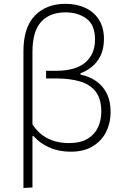

<svg xmlns="http://www.w3.org/2000/svg" viewBox="-20 -764 638 979"><path d="M99.5 194.5V-503Q99.5 -624.5 158 -684.5Q216.5 -744.5 314.5 -744.5Q370 -744.5 414.2 -724.2Q458.5 -704 484.2 -664Q510 -624 510 -565.5Q510 -514.5 492.5 -479.5Q475 -444.5 447.5 -422.8Q420 -401 390.5 -390.5V-383.5Q411 -380 437 -369Q463 -358 487.5 -336.5Q512 -315 528 -279.5Q544 -244 544 -191.5Q544 -137.5 521.2 -91.8Q498.5 -46 453.2 -18.2Q408 9.5 340.5 9.5Q279.5 9.5 230.8 -12.5Q182 -34.5 152 -69.5H145.5V192ZM332.5 -34.5Q390.5 -34.5 426.8 -56.5Q463 -78.5 479.8 -114.8Q496.5 -151 496.5 -194.5Q496.5 -259 468.5 -296Q440.5 -333 388.8 -348.5Q337 -364 265.5 -364H215V-403H265Q365.5 -403 415 -445.5Q464.5 -488 464.5 -562Q464.5 -637 421 -669Q377.5 -701 314 -701Q234 -701 189.8 -652.8Q145.5 -604.5 145.5 -499V-130Q207 -34.5 332.5 -34.5Z"/></svg>

Font: Commissioner ExtraLight
Style: Regular
Weight: 200
Designer: Kostas Bartsokas
Foundry: Kostas Bartsokas
Version: Version 1.000; ttfautohint (v1.8.3)